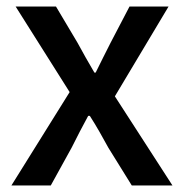

<svg xmlns="http://www.w3.org/2000/svg" viewBox="-20 -570 566 590"><path d="M136 0 200 -116C217 -150 234 -183 251 -214H256C276 -183 295 -149 313 -116L385 0H510L333 -274L498 -550H378L320 -439C305 -409 289 -378 274 -347H270C252 -378 234 -409 218 -439L152 -550H28L194 -287L15 0Z"/></svg>

Font: Kinto Sans Med
Style: Regular
Weight: 500
Designer: Authors: Ryoko NISHIZUKA  (kana & ideographs); Paul D. Hunt (Latin, Greek & Cyrillic); Wenlong ZHANG  (bopomofo); Sandol
Foundry: Adobe Systems Incorporated, ookami Inc.
Version: Version 0.001